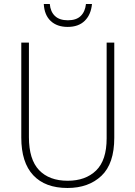

<svg xmlns="http://www.w3.org/2000/svg" viewBox="-20 -992 674 956"><path d="M549 -306Q549 -177 485 -116.5Q421 -56 316 -56Q205 -56 145.5 -119.5Q86 -183 86 -307V-780H124V-309Q124 -198 174.5 -145Q225 -92 317 -92Q406 -92 458.5 -143Q511 -194 511 -303V-780H549ZM438 -972Q433 -919 402 -888.5Q371 -858 317 -858Q264 -858 232.5 -887.5Q201 -917 198 -972H228Q231 -934 253.5 -912.5Q276 -891 318 -891Q360 -891 382 -912.5Q404 -934 408 -972Z"/></svg>

Font: Noto Sans Malayalam UI SemiCondensed ExtraLight
Style: Regular
Weight: 200
Width: 4
Designer: Jelle Bosma - Monotype Design Team
Foundry: Monotype Imaging Inc.
Version: Version 2.104; ttfautohint (v1.8.4.7-5d5b)